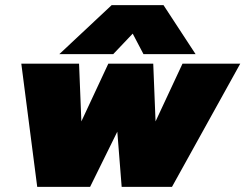

<svg xmlns="http://www.w3.org/2000/svg" viewBox="-20 -728 956 748"><path d="M415 -708H617L742 -517H539L497 -597L421 -517H211ZM63 -480H288L297 -255L402 -480H577L586 -255L691 -480H916L650 0H454L437 -215L331 0H125Z"/></svg>

Font: Prompt Black
Style: Italic
Weight: 900
Italic angle: -12°
Designer: Katatrad Team
Foundry: CadsonDemak
Version: Version 1.001